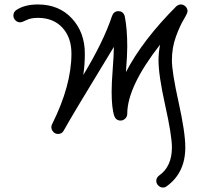

<svg xmlns="http://www.w3.org/2000/svg" viewBox="-20 -570 900 860"><path d="M710 270Q698 270 689 261Q680 252 680 240Q680 226 693 216Q750 176 750 90Q750 37 720 -98Q690 -233 690 -300Q690 -333 697 -370Q550 -182 550 -60Q550 -48 541 -39Q532 -30 520 -30Q500 -30 492 -50Q480 -86 480 -160Q480 -197 485 -262Q490 -327 490 -360Q298 -45 266 14Q258 30 240 30Q227 30 218.5 20.5Q210 11 210 -1Q210 -7 213 -13Q300 -187 300 -330Q300 -402 259.5 -446Q219 -490 150 -490Q118 -490 98.5 -480Q79 -470 70 -470Q58 -470 49 -479Q40 -488 40 -500Q40 -516 53 -525Q90 -550 150 -550Q244 -550 302 -487.5Q360 -425 360 -330Q360 -279 353 -234Q444 -384 482 -499Q490 -520 510 -520Q533 -520 539 -496Q550 -441 550 -360Q550 -323 544 -247Q619 -391 770 -542Q780 -550 790 -550Q802 -550 811 -541Q820 -532 820 -520Q820 -511 802.5 -482Q785 -453 767.5 -404.5Q750 -356 750 -300Q750 -247 780 -112Q810 23 810 90Q810 204 727 264Q720 270 710 270Z"/></svg>

Font: Pecita
Style: Book
Weight: 400
Width: 7
Version: Version 4.3